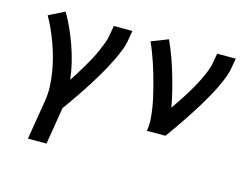

<svg xmlns="http://www.w3.org/2000/svg" viewBox="-100 -695 1400 1077"><g transform="rotate(15 600.0 -156.5)"><path d="M137 215 175 -15Q182 -58 180 -99.5Q178 -141 171.5 -181.5Q165 -222 154.5 -261Q144 -300 130.5 -337.5Q117 -375 101 -411Q85 -447 65 -482L157 -528Q181 -487 200.5 -443.5Q220 -400 236 -354.5Q252 -309 263.5 -261.5Q275 -214 281 -165Q297 -189 312 -213.5Q327 -238 341.5 -262.5Q356 -287 369.5 -312Q383 -337 394.5 -363Q406 -389 416 -415Q426 -441 430 -468L439 -520H547L538 -468Q533 -436 521 -405Q509 -374 494.5 -344Q480 -314 464 -284.5Q448 -255 430.5 -226Q413 -197 395 -168.5Q377 -140 358 -112Q339 -84 319.5 -56Q300 -28 280 0L245 215Z M770 0Q776 -33 774 -65.5Q772 -98 767 -129.5Q762 -161 755 -192Q748 -223 740 -253.5Q732 -284 723.5 -314Q715 -344 705 -373.5Q695 -403 684 -432.5Q673 -462 660 -490L757 -528Q777 -485 793.5 -440Q810 -395 823.5 -349Q837 -303 849 -256Q861 -209 869 -161Q886 -185 902.5 -209.5Q919 -234 934.5 -259Q950 -284 964.5 -309.5Q979 -335 991.5 -361Q1004 -387 1015 -414Q1026 -441 1030 -468L1039 -520H1147L1138 -468Q1133 -436 1121 -405Q1109 -374 1094.5 -344Q1080 -314 1063.5 -284.5Q1047 -255 1029.5 -226Q1012 -197 993.5 -168.5Q975 -140 956 -111.5Q937 -83 917.5 -55.5Q898 -28 878 0Z"/></g></svg>

Font: Iosevka SS04 Semibold Extended
Style: Italic
Weight: 600
Width: 7
Italic angle: -9°
Monospace: yes
Designer: Belleve Invis
Foundry: Belleve Invis
Version: Version 19.0.0; ttfautohint (v1.8.4)